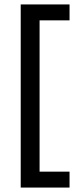

<svg xmlns="http://www.w3.org/2000/svg" viewBox="-20 -695 358 865"><path d="M73.3 150V-675H293.3V-603.3H158.3V78.3H293.3V150Z"/></svg>

Font: Funnel Sans Light
Style: Regular
Weight: 400
Version: Version 1.000